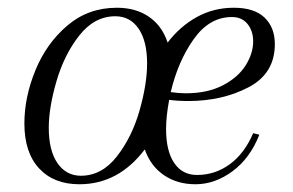

<svg xmlns="http://www.w3.org/2000/svg" viewBox="-20 -464 758 496"><path d="M417 -206Q409 -163 409 -131Q409 -74 430 -43Q451 -12 489 -12Q536 -12 574 -40Q612 -68 634 -120L650 -116Q626 -55 580.5 -21.5Q535 12 485 12Q438 12 403.5 -11.5Q369 -35 354 -78Q286 12 185 12Q119 12 81 -29Q43 -70 43 -145Q43 -213 71.5 -282.5Q100 -352 154 -398Q208 -444 282 -444Q331 -444 365 -420.5Q399 -397 413 -354Q445 -396 488.5 -420Q532 -444 584 -444Q637 -444 663.5 -418.5Q690 -393 690 -350Q690 -274 622 -238.5Q554 -203 466 -203Q440 -203 417 -206ZM360 -300Q360 -358 338 -390Q316 -422 278 -422Q224 -422 185 -372.5Q146 -323 126 -254.5Q106 -186 106 -134Q106 -75 128.5 -42.5Q151 -10 189 -10Q243 -10 282 -60Q321 -110 340.5 -178.5Q360 -247 360 -300ZM421 -226Q442 -223 460 -223Q516 -223 555.5 -243.5Q595 -264 614.5 -295Q634 -326 634 -357Q634 -384 619.5 -402Q605 -420 579 -420Q521 -420 480.5 -363Q440 -306 421 -226Z"/></svg>

Font: Arapey
Style: Italic
Weight: 400
Italic angle: -12°
Designer: Eduardo Rodriguez Tunni
Foundry: Eduardo Rodriguez Tunni
Version: Version 3.000